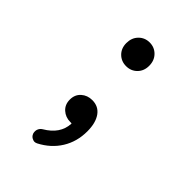

<svg xmlns="http://www.w3.org/2000/svg" viewBox="-215 -640 929 929"><g transform="rotate(45 250.0 -175.0)"><path d="M171.9 -460Q171.9 -496.1 194.3 -519Q216.8 -542 250 -542Q283.2 -542 305.7 -519Q328.1 -496.1 328.1 -460Q328.1 -424.8 305.7 -402.3Q283.2 -379.9 250 -379.9Q216.8 -379.9 194.3 -402.3Q171.9 -424.8 171.9 -460ZM210 188.5Q202.1 192.4 195.3 192.4Q189.5 192.4 183.6 189.5Q169.9 184.6 164.1 170.9L163.1 168.9Q161.1 162.1 161.1 155.3Q161.1 148.4 163.1 142.6Q168 128.9 180.7 121.1Q255.9 77.1 259.8 4.9Q259.8 1 255.9 2Q253.9 2 250 2Q217.8 2 194.8 -18.6Q171.9 -39.1 171.9 -73.2Q171.9 -107.4 194.8 -127.9Q217.8 -148.4 251 -148.4Q293.9 -148.4 317.4 -115.2Q340.8 -82 340.8 -24.4Q340.8 45.9 306.6 101.1Q272.5 156.2 210 188.5Z"/></g></svg>

Font: Gen Jyuu Gothic L Monospace Medium
Style: Regular
Weight: 500
Designer: [Source Han Sans]
Ryoko NISHIZUKA  (kana & ideographs); Paul D. Hunt (Latin, Greek & Cyrillic); Wenlong ZHANG  (bopomofo
Version: Version 1.002.20150607